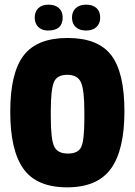

<svg xmlns="http://www.w3.org/2000/svg" viewBox="-20 -794 578 824"><path d="M81.5 -556Q139 -631 270 -631Q401 -631 457.5 -557Q514 -483 514 -316.5Q514 -150 456 -70Q398 10 268 10Q138 10 81 -69Q24 -148 24 -314.5Q24 -481 81.5 -556ZM198 -317V-293Q198 -196 212.5 -165.5Q227 -135 271.5 -135Q316 -135 329 -164Q342 -193 342 -284V-316Q342 -408 327.5 -440.5Q313 -473 268.5 -473Q224 -473 211 -440.5Q198 -408 198 -317ZM249 -719Q249 -663 186 -663Q160 -663 144.5 -678Q129 -693 129 -718.5Q129 -744 144.5 -759Q160 -774 188 -774Q216 -774 232.5 -759.5Q249 -745 249 -719ZM349.5 -663Q321 -663 305 -678Q289 -693 289 -718.5Q289 -744 305 -759Q321 -774 349.5 -774Q378 -774 394 -759.5Q410 -745 410 -719Q410 -693 394 -678Q378 -663 349.5 -663Z"/></svg>

Font: Passion One
Style: Regular
Weight: 400
Designer: Alejandro Lo Celso
Foundry: Fontstage
Version: Version 1.001